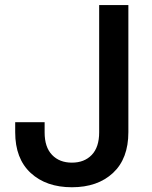

<svg xmlns="http://www.w3.org/2000/svg" viewBox="-20 -748 617 777"><path d="M271 9.8Q167 9.8 104.2 -48.1Q41.5 -106 41.5 -212.9V-253.4H160.6V-211.9Q160.6 -152.3 190.7 -121.1Q220.7 -89.8 271 -89.8Q321.3 -89.8 351.3 -121.1Q381.3 -152.3 381.3 -212.4V-727.5H499.5V-213.4Q499.5 -106 437.3 -48.1Q375 9.8 271 9.8Z"/></svg>

Font: Inter
Style: 540
Weight: 540
Designer: Rasmus Andersson
Foundry: rsms
Version: Version 4.001;git-66647c0bb